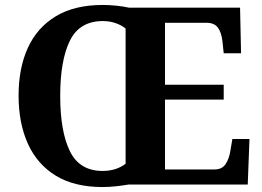

<svg xmlns="http://www.w3.org/2000/svg" viewBox="-20 -745 1059 775"><path d="M394 10Q280 10 205 -36Q130 -82 92.5 -165Q55 -248 55 -359Q55 -470 92.5 -552Q130 -634 205.5 -679.5Q281 -725 395 -725Q421 -725 450 -722Q479 -719 501 -714H949L953 -530H883L878 -577Q874 -614 859.5 -633.5Q845 -653 814 -653H646V-403H883V-343H646V-61H846Q876 -61 890.5 -82.5Q905 -104 910 -137L918 -184H987L980 0H498Q476 4 447.5 7Q419 10 394 10ZM394 -55Q449 -55 487 -84V-630Q471 -643 447 -651.5Q423 -660 395 -660Q301 -660 262 -580.5Q223 -501 223 -358Q223 -215 262 -135Q301 -55 394 -55Z"/></svg>

Font: Noto Serif Toto
Style: Bold
Weight: 700
Designer: Monotype Design Team
Foundry: Monotype Imaging Inc.
Version: Version 2.001; ttfautohint (v1.8.4.7-5d5b)